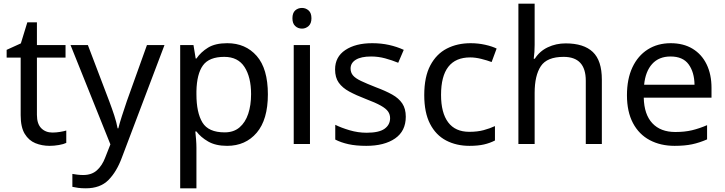

<svg xmlns="http://www.w3.org/2000/svg" viewBox="-20 -780 3925 1040"><path d="M264 -62Q284 -62 305 -65.5Q326 -69 339 -73V-6Q325 1 299 5.5Q273 10 249 10Q207 10 171.5 -4.5Q136 -19 114 -55Q92 -91 92 -156V-468H16V-510L93 -545L128 -659H180V-536H335V-468H180V-158Q180 -109 203.5 -85.5Q227 -62 264 -62Z M362 -536H456L572 -231Q587 -191 599 -154.5Q611 -118 617 -85H621Q627 -110 640 -150.5Q653 -191 667 -232L776 -536H871L640 74Q612 150 567.5 195Q523 240 445 240Q421 240 403 237.5Q385 235 372 232V162Q383 164 398.5 166Q414 168 431 168Q477 168 505.5 142Q534 116 550 73L578 2Z M1211 -546Q1310 -546 1370.5 -477Q1431 -408 1431 -269Q1431 -132 1370.5 -61Q1310 10 1210 10Q1148 10 1107.5 -13.5Q1067 -37 1044 -68H1038Q1040 -51 1042 -25Q1044 1 1044 20V240H956V-536H1028L1040 -463H1044Q1068 -498 1107 -522Q1146 -546 1211 -546ZM1195 -472Q1113 -472 1079.5 -426Q1046 -380 1044 -286V-269Q1044 -170 1076.5 -116.5Q1109 -63 1197 -63Q1246 -63 1277.5 -90Q1309 -117 1324.5 -163.5Q1340 -210 1340 -270Q1340 -362 1304.5 -417Q1269 -472 1195 -472Z M1616 -737Q1636 -737 1651.5 -723.5Q1667 -710 1667 -681Q1667 -653 1651.5 -639Q1636 -625 1616 -625Q1594 -625 1579 -639Q1564 -653 1564 -681Q1564 -710 1579 -723.5Q1594 -737 1616 -737ZM1659 -536V0H1571V-536Z M2178 -148Q2178 -70 2120 -30Q2062 10 1964 10Q1908 10 1867.5 1Q1827 -8 1796 -24V-104Q1828 -88 1873.5 -74.5Q1919 -61 1966 -61Q2033 -61 2063 -82.5Q2093 -104 2093 -140Q2093 -160 2082 -176Q2071 -192 2042.5 -208Q2014 -224 1961 -244Q1909 -264 1872 -284Q1835 -304 1815 -332Q1795 -360 1795 -404Q1795 -472 1850.5 -509Q1906 -546 1996 -546Q2045 -546 2087.5 -536.5Q2130 -527 2167 -510L2137 -440Q2103 -454 2066 -464Q2029 -474 1990 -474Q1936 -474 1907.5 -456.5Q1879 -439 1879 -409Q1879 -387 1892 -371.5Q1905 -356 1935.5 -341.5Q1966 -327 2017 -307Q2068 -288 2104 -268Q2140 -248 2159 -219.5Q2178 -191 2178 -148Z M2523 10Q2452 10 2396.5 -19Q2341 -48 2309.5 -109Q2278 -170 2278 -265Q2278 -364 2311 -426Q2344 -488 2400.5 -517Q2457 -546 2529 -546Q2570 -546 2608 -537.5Q2646 -529 2670 -517L2643 -444Q2619 -453 2587 -461Q2555 -469 2527 -469Q2369 -469 2369 -266Q2369 -169 2407.5 -117.5Q2446 -66 2522 -66Q2566 -66 2599.5 -75Q2633 -84 2661 -97V-19Q2634 -5 2601.5 2.5Q2569 10 2523 10Z M2876 -537Q2876 -497 2871 -462H2877Q2903 -503 2947.5 -524Q2992 -545 3044 -545Q3142 -545 3191 -498.5Q3240 -452 3240 -349V0H3153V-343Q3153 -472 3033 -472Q2943 -472 2909.5 -421.5Q2876 -371 2876 -277V0H2788V-760H2876Z M3613 -546Q3682 -546 3731.5 -516Q3781 -486 3807.5 -431.5Q3834 -377 3834 -304V-251H3467Q3469 -160 3513.5 -112.5Q3558 -65 3638 -65Q3689 -65 3728.5 -74.5Q3768 -84 3810 -102V-25Q3769 -7 3729 1.5Q3689 10 3634 10Q3558 10 3499.5 -21Q3441 -52 3408.5 -113.5Q3376 -175 3376 -264Q3376 -352 3405.5 -415Q3435 -478 3488.5 -512Q3542 -546 3613 -546ZM3612 -474Q3549 -474 3512.5 -433.5Q3476 -393 3469 -321H3742Q3741 -389 3710 -431.5Q3679 -474 3612 -474Z"/></svg>

Font: Noto Sans NKo
Style: Regular
Weight: 400
Designer: Monotype Design Team
Foundry: Monotype Imaging Inc.
Version: Version 2.003; ttfautohint (v1.8.4.7-5d5b)